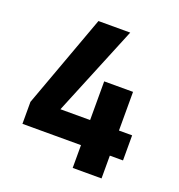

<svg xmlns="http://www.w3.org/2000/svg" viewBox="-122 -761 803 863"><g transform="rotate(20 280.0 -330.0)"><path d="M320 0V-109H40V-214L203 -660H355L178 -229H320V-414H458V-229H521V-109H458V0Z"/></g></svg>

Font: TitilliumText
Style: ExtraBold
Weight: 800
Designer: Accademia di Belle Arti di Urbino and others
Foundry: Accademia di Belle Arti di Urbino and others.
Version: Version 60.001